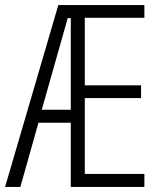

<svg xmlns="http://www.w3.org/2000/svg" viewBox="-21 -734 634 754"><path d="M546 0V-51H312V-349H533V-399H312V-664H546V-714H208L-1 0H59L130 -252H257V0ZM143 -303 245 -663H257V-303Z"/></svg>

Font: Noto Sans Myanmar UI ExtraCondensed Light
Style: Regular
Weight: 300
Width: 2
Designer: Monotype Design Team
Foundry: Monotype Imaging Inc.
Version: Version 2.103